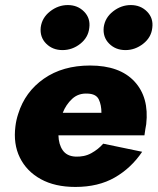

<svg xmlns="http://www.w3.org/2000/svg" viewBox="-20 -729 623 759"><path d="M390 -621Q395 -659 427 -684Q459 -709 497 -709Q536 -709 561.5 -683Q587 -657 582 -619Q578 -581 546 -556Q514 -531 476 -531Q437 -531 411.5 -556.5Q386 -582 390 -621ZM141 -621Q146 -659 178 -684Q210 -709 248 -709Q287 -709 312.5 -683Q338 -657 333 -619Q329 -581 297.5 -556Q266 -531 227 -531Q188 -531 162.5 -556.5Q137 -582 141 -621ZM542 -129Q499 -65 434 -27.5Q369 10 278 10Q197 10 141 -21Q85 -52 58.5 -106Q32 -160 41 -230Q44 -255 52 -279Q79 -366 153.5 -418Q228 -470 336 -470Q453 -470 511.5 -407Q570 -344 558 -238Q556 -229 554.5 -218Q553 -207 551 -194H211Q212 -158 228 -135Q244 -112 277 -110Q313 -108 341 -123.5Q369 -139 388 -161ZM326 -359Q290 -361 265.5 -338.5Q241 -316 228 -283H381Q381 -314 370.5 -336Q360 -358 326 -359Z"/></svg>

Font: Jost* Heavy
Style: Italic
Weight: 800
Italic angle: -10°
Version: Version 3.7